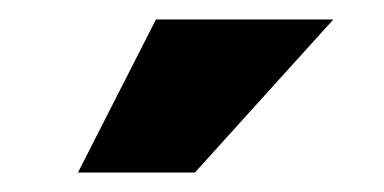

<svg xmlns="http://www.w3.org/2000/svg" viewBox="-20 -760 394 197"><path d="M180 -583H60L140 -740H322Z"/></svg>

Font: Instrument Sans SemiCondensed
Style: Bold
Weight: 700
Width: 4
Designer: Rodrigo Fuenzalida
Foundry: fragTYPE
Version: Version 1.000;gftools[0.9.28]